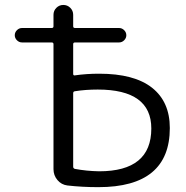

<svg xmlns="http://www.w3.org/2000/svg" viewBox="-20 -773 755 780"><path d="M284.2 -402.3Q277.3 -401.4 277.3 -394.5V-95.7Q277.3 -88.9 284.2 -86.9Q331.1 -78.1 382.8 -77.1Q594.7 -77.1 594.7 -251Q594.7 -409.2 377 -409.2Q327.1 -409.2 284.2 -402.3ZM277.3 -472.7Q277.3 -465.8 284.2 -466.8Q331.1 -473.6 382.8 -473.6Q525.4 -473.6 597.7 -416.5Q669.9 -359.4 669.9 -252.9Q669.9 -12.7 379.9 -12.7Q313.5 -12.7 253.9 -19.5Q229.5 -22.5 213.4 -41.5Q197.3 -60.5 197.3 -85.9V-593.8Q197.3 -600.6 189.5 -600.6H69.3Q57.6 -600.6 48.8 -609.4Q40 -618.2 40 -629.9Q40 -641.6 48.8 -650.4Q57.6 -659.2 69.3 -659.2H189.5Q197.3 -659.2 197.3 -666V-712.9Q197.3 -729.5 209 -741.2Q220.7 -752.9 237.3 -752.9Q253.9 -752.9 265.6 -741.2Q277.3 -729.5 277.3 -712.9V-666Q277.3 -659.2 285.2 -659.2H463.9Q475.6 -659.2 484.4 -650.4Q493.2 -641.6 493.2 -629.9Q493.2 -618.2 484.4 -609.4Q475.6 -600.6 463.9 -600.6H285.2Q277.3 -600.6 277.3 -593.8Z"/></svg>

Font: Gen Jyuu Gothic Normal
Style: Regular
Weight: 300
Designer: [Source Han Sans]
Ryoko NISHIZUKA  (kana & ideographs); Paul D. Hunt (Latin, Greek & Cyrillic); Wenlong ZHANG  (bopomofo
Version: Version 1.002.20150607